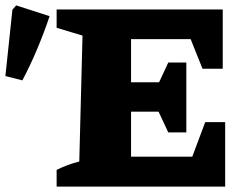

<svg xmlns="http://www.w3.org/2000/svg" viewBox="-23 -692 910 712"><path d="M738 -239H812V0H187V-62Q227 -82 271 -93L283 -560L187 -589V-657H803V-437H728L684 -547H463V-387H567L601 -460H668V-201H601L565 -278H463V-111H690ZM60 -394 -3 -410 23 -656 37 -672 161 -632Q140 -570 115 -510.5Q90 -451 60 -394Z"/></svg>

Font: Piazzolla ExtraBold
Style: Regular
Weight: 800
Designer: Juan Pablo del Peral
Foundry: Huerta Tipografica
Version: Version 1.330